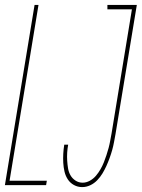

<svg xmlns="http://www.w3.org/2000/svg" viewBox="-23 -755 578 783"><path d="M-3 0 118 -735H134L16 -18H168L165 0ZM312 8Q294 8 278.5 -0.5Q263 -9 253.5 -23.5Q244 -38 240 -55.5Q236 -73 235 -91Q234 -109 235 -127.5Q236 -146 239 -165H255Q252 -149 251 -132.5Q250 -116 251 -100Q252 -84 254.5 -68.5Q257 -53 264.5 -40Q272 -27 285 -18.5Q298 -10 314 -10Q329 -10 343.5 -18Q358 -26 368.5 -38.5Q379 -51 387 -65Q395 -79 400.5 -93Q406 -107 411 -122Q416 -137 420 -152Q424 -167 426.5 -181.5Q429 -196 432 -211L515 -717H415V-735H535L448 -208Q445 -192 442 -175.5Q439 -159 434.5 -143Q430 -127 424 -110.5Q418 -94 411 -78.5Q404 -63 395 -48Q386 -33 373.5 -20Q361 -7 345 0.5Q329 8 312 8Z"/></svg>

Font: Iosevka Thin
Style: Italic
Weight: 100
Italic angle: -9°
Monospace: yes
Designer: Belleve Invis
Foundry: Belleve Invis
Version: Version 32.5.0; ttfautohint (v1.8.4)